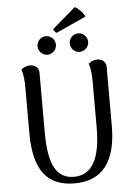

<svg xmlns="http://www.w3.org/2000/svg" viewBox="-66 -1072 792 1134"><g transform="rotate(-5 330.5 -505.5)"><path d="M479 -963C469 -987 441 -1015 421 -1024L283 -906C283 -901 293 -885 301 -882ZM236 -758C266 -758 291 -783 291 -813C291 -843 266 -868 236 -868C206 -868 182 -843 182 -813C182 -783 206 -758 236 -758ZM427 -758C457 -758 482 -783 482 -813C482 -843 457 -868 427 -868C397 -868 373 -843 373 -813C373 -783 397 -758 427 -758ZM578 -655C578 -686 556 -704 527 -704C501 -704 483 -692 474 -684C486 -651 488 -611 488 -572V-302C488 -121 437 -26 330 -26C227 -26 180 -109 180 -302V-655C180 -686 158 -704 128 -704C102 -704 84 -692 75 -684C87 -651 89 -611 89 -572V-306C89 -85 169 13 330 13C495 13 578 -95 578 -306Z"/></g></svg>

Font: Arima Koshi Medium
Style: Regular
Weight: 500
Designer: Joana Correia and Natanael Gama
Foundry: NDISCOVER
Version: Version 1.019;PS 001.019;hotconv 1.0.88;makeotf.lib2.5.64775